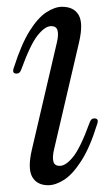

<svg xmlns="http://www.w3.org/2000/svg" viewBox="-20 -536 328 566"><path d="M122 10Q89 10 75 -14.5Q61 -39 74 -95L148 -412Q153 -434 149.5 -446.5Q146 -459 131 -459Q113 -459 91.5 -432.5Q70 -406 43 -332Q39 -319 29 -319Q14 -319 21 -337Q43 -406 67.5 -445Q92 -484 117 -500Q142 -516 163 -516Q198 -516 212 -491.5Q226 -467 213 -411L139 -94Q134 -72 137.5 -59.5Q141 -47 156 -47Q174 -47 195.5 -73.5Q217 -100 244 -174Q248 -187 258 -187Q273 -187 266 -169Q245 -101 219.5 -61.5Q194 -22 169 -6Q144 10 122 10Z"/></svg>

Font: Instrument Serif
Style: Italic
Weight: 400
Italic angle: -13°
Designer: Rodrigo Fuenzalida
Foundry: fragTYPE
Version: Version 1.000; ttfautohint (v1.8.4.7-5d5b);gftools[0.9.27]